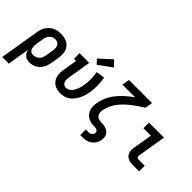

<svg xmlns="http://www.w3.org/2000/svg" viewBox="-30 -1520 2458 2458"><g transform="rotate(45 1198.5 -291.5)"><path d="M-3 205 88 -343Q92 -370 101.5 -396Q111 -422 127 -445.5Q143 -469 165.5 -488Q188 -507 214 -518.5Q240 -530 267 -534Q294 -538 321 -538Q352 -538 382.5 -532Q413 -526 439 -511Q465 -496 483 -472.5Q501 -449 510 -420.5Q519 -392 519 -360Q519 -328 514 -297L495 -187Q491 -162 483.5 -138Q476 -114 463 -91Q450 -68 431 -48.5Q412 -29 389 -16Q366 -3 341 2.5Q316 8 291 8Q268 8 246 2Q224 -4 208 -18.5Q192 -33 181.5 -52.5Q171 -72 166 -94L117 205ZM259 -93Q280 -93 301.5 -100.5Q323 -108 340 -124Q357 -140 366 -161Q375 -182 378 -203L397 -313Q399 -328 399.5 -343Q400 -358 397.5 -372Q395 -386 389 -398.5Q383 -411 372.5 -420Q362 -429 348 -433Q334 -437 319 -437Q298 -437 277 -429Q256 -421 240.5 -405Q225 -389 216.5 -368.5Q208 -348 205 -327L189 -230Q186 -214 185 -198.5Q184 -183 185.5 -168Q187 -153 191.5 -139Q196 -125 205.5 -114Q215 -103 229 -98Q243 -93 259 -93Z M850 8Q820 8 790.5 1Q761 -6 737 -21.5Q713 -37 696 -60.5Q679 -84 671.5 -112.5Q664 -141 664 -171.5Q664 -202 669 -233L702 -429H663V-530H838L787 -217Q784 -202 783 -188Q782 -174 784 -160.5Q786 -147 790.5 -134.5Q795 -122 804 -112.5Q813 -103 826 -98Q839 -93 852 -93Q873 -93 893.5 -103Q914 -113 928.5 -130Q943 -147 953.5 -166.5Q964 -186 971.5 -206Q979 -226 984 -246.5Q989 -267 992 -288Q1002 -346 1000.5 -402Q999 -458 989 -514L1106 -531Q1117 -468 1119 -403.5Q1121 -339 1110 -273Q1104 -239 1094.5 -206Q1085 -173 1069.5 -141.5Q1054 -110 1032 -81Q1010 -52 981 -31Q952 -10 918 -1Q884 8 850 8ZM923 -581 868 -639 1032 -788 1104 -712Z M1410 205V104H1454Q1466 104 1478.5 101.5Q1491 99 1501.5 92.5Q1512 86 1519 75Q1526 64 1528 52Q1530 37 1523.5 24.5Q1517 12 1504 6.5Q1491 1 1476 0.5Q1461 0 1446.5 -0.5Q1432 -1 1417.5 -3Q1403 -5 1389 -8.5Q1375 -12 1362 -18Q1349 -24 1337.5 -31.5Q1326 -39 1316 -48.5Q1306 -58 1298 -69Q1290 -80 1283.5 -92.5Q1277 -105 1273 -118.5Q1269 -132 1267 -146Q1265 -160 1265 -174.5Q1265 -189 1266 -204Q1267 -219 1270 -234Q1280 -294 1306.5 -351.5Q1333 -409 1373.5 -459.5Q1414 -510 1463 -553Q1512 -596 1565 -634H1336L1353 -735H1770L1754 -634Q1713 -609 1673.5 -582Q1634 -555 1596 -525Q1558 -495 1523.5 -461.5Q1489 -428 1460.5 -389.5Q1432 -351 1413.5 -308Q1395 -265 1387 -220Q1383 -197 1385.5 -174Q1388 -151 1401 -134Q1414 -117 1435.5 -109Q1457 -101 1480 -100.5Q1503 -100 1526 -98Q1549 -96 1569.5 -88.5Q1590 -81 1608 -67.5Q1626 -54 1636.5 -35.5Q1647 -17 1649.5 6Q1652 29 1648 52Q1644 74 1636 95Q1628 116 1614 134.5Q1600 153 1581 167.5Q1562 182 1541 190.5Q1520 199 1498 202Q1476 205 1454 205Z M2157 0Q2135 0 2113 -3.5Q2091 -7 2071.5 -16Q2052 -25 2037.5 -40.5Q2023 -56 2015.5 -76Q2008 -96 2007.5 -118.5Q2007 -141 2011 -163L2055 -429H1920V-530H2191L2128 -146Q2127 -138 2127 -130Q2127 -122 2130.5 -115Q2134 -108 2141.5 -104.5Q2149 -101 2157 -101H2272V0Z"/></g></svg>

Font: Iosevka Curly Slab ExObl
Style: Bold
Weight: 700
Width: 7
Italic angle: -9°
Monospace: yes
Designer: Belleve Invis
Foundry: Belleve Invis
Version: Version 11.0.0; ttfautohint (v1.8.3)